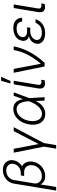

<svg xmlns="http://www.w3.org/2000/svg" viewBox="1170 -1978 1013 3393"><g transform="rotate(-90 1676.5 -281.5)"><path d="M4.6 204.5 128.2 -543Q135.3 -586.6 157.1 -622.5Q179 -658.4 211.1 -683.9Q243.3 -709.5 283.4 -723.4Q323.5 -737.2 367.5 -737.2Q431.5 -737.2 472.7 -710.9Q493.3 -697.8 508 -680.2Q522.7 -662.6 531.2 -641.9Q539.8 -621.1 542.3 -597.8Q544.7 -574.6 540.8 -550.1Q537.3 -528.4 528.6 -506.7Q519.9 -485.1 506.4 -465.4Q492.9 -445.7 474.8 -428.4Q456.7 -411.2 434.3 -398.4Q486.9 -372.5 506 -320Q525.9 -264.9 516 -207Q507.8 -160.2 484.7 -120.4Q461.6 -80.6 427.7 -51.3Q393.8 -22 351 -5.5Q308.2 11 260.7 11Q237.6 11 216.1 6.6Q194.6 2.1 176.1 -7.5Q157.7 -17 142.6 -32Q127.5 -46.9 117.2 -67.8L112.9 -65.7L68.2 204.5ZM161.6 -85.6Q196.4 -48.7 262.4 -48.7Q300.1 -48.7 332.6 -61.4Q365.1 -74.2 389.9 -96.1Q414.8 -117.9 431.1 -147.2Q447.4 -176.5 452.8 -209.2Q458.1 -240.4 452.2 -268.1Q446.4 -295.8 430.9 -316.6Q415.5 -337.4 390.8 -349.4Q366.1 -361.5 333.5 -361.5L263.1 -361.2L272.7 -417.3H273.1L273.8 -420.8H315.7Q348 -420.8 375.9 -431.3Q403.8 -441.8 425.1 -459.7Q446.4 -477.6 460.2 -501.4Q474.1 -525.2 478.3 -551.5Q487.6 -606.5 453.5 -642Q419.4 -677.6 359 -677.6Q327.8 -677.6 299.7 -668Q271.7 -658.4 249.3 -640.6Q226.9 -622.9 211.8 -597.7Q196.7 -572.4 191.4 -541.2L131 -175.1Q126.8 -122.5 161.6 -85.6Z M675.1 -545.5H743.3L827.4 -104.8L1056.1 -545.5H1125.4L845.2 -13.8L809.3 204.5H745.7L781.6 -13.8Z M1175.4 -275.9Q1188.6 -356.9 1227.3 -419.4Q1246.4 -450.6 1270.4 -475.3Q1294.4 -500 1322.3 -517.2Q1350.1 -534.4 1381.4 -543.5Q1412.6 -552.6 1446 -552.6Q1524.9 -552.6 1567.8 -505Q1611.2 -456.3 1620.4 -378.9L1679.7 -545.5H1740.4L1639.2 -271.3L1638.8 -269.5L1655.9 0H1595.2L1588.8 -158.7Q1548.7 -72.8 1489.9 -30.4Q1431.1 12.1 1358.3 11.4Q1288.7 11 1242.9 -25.9Q1195.7 -63.6 1178.4 -126.8Q1161.2 -190 1175.4 -275.9ZM1360.8 -46.5Q1388.1 -46.5 1412.6 -56.1Q1437.1 -65.7 1458.6 -82Q1480.1 -98.4 1498.6 -119.9Q1517 -141.3 1532.1 -165.3Q1547.2 -189.3 1558.9 -214.3Q1570.7 -239.3 1578.8 -262.4L1583.8 -276.6L1583.5 -287.3Q1582.7 -311.1 1579.4 -335.8Q1576 -360.4 1569.2 -383.5Q1562.5 -406.6 1551.8 -426.8Q1541.2 -447.1 1525.7 -462.2Q1510.3 -477.3 1489.7 -486Q1469.1 -494.7 1442.5 -494.7Q1418 -494.7 1395.1 -487.2Q1372.2 -479.8 1350.5 -465.2Q1329.2 -451 1310.9 -430.6Q1292.6 -410.2 1278.1 -384.9Q1263.5 -359.7 1253 -329.9Q1242.5 -300.1 1237.2 -267.4Q1229.4 -219.5 1234.2 -179Q1239 -138.5 1255 -109Q1271 -79.5 1297.8 -63Q1324.6 -46.5 1360.8 -46.5Z M1811.4 -118.3 1882.5 -545.5H1946L1875 -118.3Q1869 -83.1 1884.9 -69.2Q1900.6 -55.4 1922.2 -55.4Q1935 -55.4 1946.9 -57.5Q1958.8 -59.7 1963.4 -61.1L1955.6 -0.4Q1947.1 1.8 1931.1 4.4Q1915.1 7.1 1891.7 7.1Q1869.3 7.1 1853 -0.4Q1836.6 -7.8 1824.6 -22.7Q1800.8 -52.6 1811.4 -118.3ZM1898.1 -603.3 1946 -768.5H2016L1942.5 -603.3Z M2087.4 -545.5H2155.5L2245.7 -69.2H2250.4Q2305.8 -137.1 2345.7 -197.6Q2385.7 -258.2 2413.7 -315.5Q2441.8 -372.9 2459.7 -429.3Q2477.6 -485.8 2489.3 -545.5H2552.9Q2527.7 -405.2 2455.1 -267.8Q2382.5 -130.3 2262.8 0H2198.2Z M2600.5 -146.7Q2606.9 -186.1 2637.8 -222.7Q2668.3 -258.9 2731.9 -275.9Q2678.3 -292.6 2662.6 -326.3Q2646.7 -360.4 2653.1 -398.1Q2660.2 -438.9 2681.5 -468Q2702.8 -497.2 2733.3 -516Q2763.8 -534.8 2800.8 -543.7Q2837.7 -552.6 2875.4 -552.6Q2913.4 -552.6 2946.6 -543.7Q2979.8 -534.8 3004.6 -516Q3029.5 -497.2 3043.9 -467.7Q3058.2 -438.2 3058.6 -396.7H2992.2Q2988.6 -445.7 2956.7 -470.2Q2924.7 -494.7 2866.8 -494.7Q2842.7 -494.7 2818.2 -489.5Q2793.7 -484.4 2772.9 -472.7Q2752.1 -460.9 2737.2 -442.5Q2722.3 -424 2717.3 -397.4Q2714.1 -377.5 2719.5 -361.2Q2724.8 -344.8 2738.8 -333.3Q2752.8 -321.7 2775.6 -315.3Q2798.3 -308.9 2829.5 -308.9H2891L2882.5 -253.2H2820.7Q2761.4 -253.2 2718.4 -223Q2674.4 -192.1 2667.3 -147.4Q2660.5 -103.3 2696.4 -76Q2732.2 -48.7 2799 -48.7Q2864 -48.7 2905.5 -77.2Q2947.1 -105.8 2970.5 -159.4H3034.4Q3020.6 -117.2 2996.4 -85.4Q2972.3 -53.6 2940 -32.5Q2907.7 -11.4 2868.6 -0.7Q2829.5 9.9 2786.2 9.9Q2740.1 9.9 2703.1 -1.6Q2666.2 -13.1 2641.5 -33.9Q2616.8 -54.7 2605.8 -83.5Q2594.8 -112.2 2600.5 -146.7Z M3160.2 -118.3 3231.2 -545.5H3294.7L3223.7 -118.3Q3217.7 -83.1 3233.7 -69.2Q3249.3 -55.4 3271 -55.4Q3283.7 -55.4 3295.6 -57.5Q3307.5 -59.7 3312.1 -61.1L3304.3 -0.4Q3295.8 1.8 3279.8 4.4Q3263.8 7.1 3240.4 7.1Q3218 7.1 3201.7 -0.4Q3185.4 -7.8 3173.3 -22.7Q3149.5 -52.6 3160.2 -118.3Z"/></g></svg>

Font: Inter P Light
Style: Italic
Weight: 300
Italic angle: 9.39999°
Designer: Rasmus Andersson
Foundry: rsms
Version: Version 3.018;git-588b23468